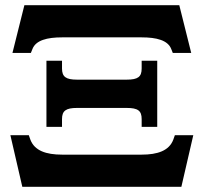

<svg xmlns="http://www.w3.org/2000/svg" viewBox="-20 -720 785 740"><path d="M277 -304H468C512 -304 526 -293 526 -261V-231H586V-486H526V-456C526 -424 512 -413 468 -413H277C234 -413 219 -424 219 -456V-486H159V-231H219V-261C219 -293 234 -304 277 -304ZM20 -199H91L97 -182C113 -139 158 -124 219 -124H526C587 -124 632 -139 648 -182L654 -199H725L679 0H66ZM28 -516H99L105 -531C118 -565 162 -576 219 -576H526C583 -576 627 -565 640 -531L646 -516H717L671 -700H74Z"/></svg>

Font: LT Superior Serif ExtraBold
Style: Regular
Weight: 800
Designer: Daniel Lyons
Foundry: LyonsType
Version: Version 2.120;FEAKit 1.0